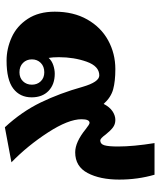

<svg xmlns="http://www.w3.org/2000/svg" viewBox="47 -685 655 789"><g transform="rotate(90 374.5 -290.5)"><path d="M337 -302Q317 -371 290 -371Q252 -371 233.5 -319Q215 -267 215 -205Q215 -180 218 -163Q230 -176 248 -182Q266 -188 283 -188Q327 -188 353.5 -162.5Q380 -137 380 -93Q380 -45 344 -17.5Q308 10 229 10Q180 10 133.5 -11Q87 -32 57.5 -77Q28 -122 28 -188Q28 -265 60 -321.5Q92 -378 146 -407.5Q200 -437 264 -437Q314 -437 347 -428Q380 -419 407 -389Q420 -414 437.5 -425.5Q455 -437 473 -437Q491 -437 504.5 -426.5Q518 -416 533 -397Q549 -375 557 -375Q572 -375 577 -392Q582 -409 582 -448Q582 -511 568 -598H698Q718 -529 718 -453Q718 -374 691 -323Q664 -272 606 -272Q564 -272 511 -315Q491 -331 485 -331Q470 -331 470 -298Q470 -244 524.5 -160Q579 -76 647 -10L503 17Q439 -52 401 -130.5Q363 -209 337 -302ZM328 -94Q328 -116 314 -130.5Q300 -145 277 -145Q253 -145 238.5 -130.5Q224 -116 224 -94Q224 -72 238.5 -57.5Q253 -43 277 -43Q300 -43 314 -57.5Q328 -72 328 -94Z"/></g></svg>

Font: Taviraj Black
Style: Regular
Weight: 900
Designer: Katatrad Team
Foundry: CadsonDemak
Version: Version 1.001